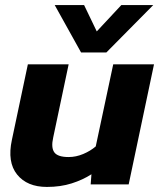

<svg xmlns="http://www.w3.org/2000/svg" viewBox="-20 -728 636 758"><path d="M300 -521 196 -708H312L362 -604L459 -708H585L400 -521ZM165 10Q87 10 47.5 -39Q8 -88 27 -176L90 -474H251L190 -185Q181 -145 194.5 -126.5Q208 -108 251 -108Q280 -108 308.5 -120Q337 -132 358 -150L427 -474H588L488 0H338L341 -40Q307 -18 263 -4Q219 10 165 10Z"/></svg>

Font: Kanit SemiBold
Style: Italic
Weight: 600
Italic angle: -12°
Designer: Katatrad Team
Foundry: CadsonDemak
Version: Version 2.000; ttfautohint (v1.8.3)